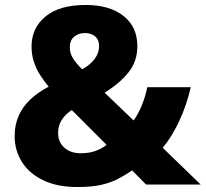

<svg xmlns="http://www.w3.org/2000/svg" viewBox="-20 -743 828 773"><path d="M325 -723Q421 -723 477 -679Q533 -635 533 -557Q533 -495 496 -450Q459 -405 401 -370L518 -258Q537 -285 551 -319Q565 -353 573 -392H748Q732 -321 702 -256.5Q672 -192 635 -148L788 0H568L512 -57Q484 -38 455.5 -23Q427 -8 388.5 1Q350 10 291 10Q211 10 154.5 -17Q98 -44 68.5 -90.5Q39 -137 39 -195Q39 -240 55 -276.5Q71 -313 101.5 -342Q132 -371 176 -394Q156 -418 140.5 -442.5Q125 -467 116 -495.5Q107 -524 107 -556Q107 -630 163 -676.5Q219 -723 325 -723ZM269 -300Q251 -288 238.5 -273.5Q226 -259 220 -243Q214 -227 214 -207Q214 -171 239 -148.5Q264 -126 305 -126Q341 -126 367.5 -136.5Q394 -147 409 -160ZM322 -610Q297 -610 279 -595.5Q261 -581 261 -552Q261 -527 275.5 -505.5Q290 -484 311 -464Q345 -483 362 -507Q379 -531 379 -557Q379 -583 363 -596.5Q347 -610 322 -610Z"/></svg>

Font: Noto Sans Symbols ExtraBold
Style: Regular
Weight: 800
Version: Version 2.002